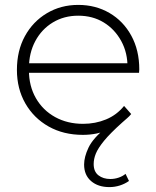

<svg xmlns="http://www.w3.org/2000/svg" viewBox="-20 -546 637 783"><path d="M426 217Q380 217 351.5 192.5Q323 168 323 125Q323 94 341 56Q359 18 412 -25L425 -16Q401 -7 374 -1.5Q347 4 318 4Q239 4 178.5 -30Q118 -64 83.5 -124Q49 -184 49 -261Q49 -339 81.5 -398.5Q114 -458 171 -492Q228 -526 299 -526Q370 -526 426.5 -493Q483 -460 515.5 -400.5Q548 -341 548 -263Q548 -260 547.5 -256.5Q547 -253 547 -249H86V-288H520L500 -269Q501 -330 474.5 -378.5Q448 -427 403 -454.5Q358 -482 299 -482Q241 -482 195.5 -454.5Q150 -427 124 -378.5Q98 -330 98 -268V-259Q98 -195 126.5 -145.5Q155 -96 205 -68.5Q255 -41 319 -41Q369 -41 412.5 -59Q456 -77 486 -114L515 -81Q508 -72 498.5 -64Q489 -56 478 -46Q429 -2 404.5 28Q380 58 371 80Q362 102 362 123Q362 154 381.5 169Q401 184 430 184Q447 184 463.5 178.5Q480 173 492 163L506 192Q489 204 468.5 210.5Q448 217 426 217Z"/></svg>

Font: Modern
Style: Regular
Weight: 300
Designer: Julieta Ulanovsky
Foundry: Julieta Ulanovsky
Version: Version 8.000